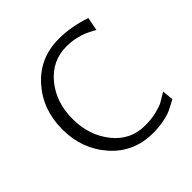

<svg xmlns="http://www.w3.org/2000/svg" viewBox="-187 -871 1049 1049"><g transform="rotate(-45 337.0 -346.5)"><path d="M78 -347Q78 -500 172.5 -605.5Q267 -711 414 -711Q509 -711 609 -677L594 -600Q559 -619 540 -627.5Q521 -636 487 -644Q453 -652 413 -652Q304 -652 231 -564.5Q158 -477 158 -347Q158 -222 229 -132Q300 -42 414 -42Q464 -42 503 -52Q542 -62 558.5 -71Q575 -80 614 -104L620 -39Q582 -18 560.5 -8Q539 2 501 10Q463 18 414 18Q267 18 172.5 -88.5Q78 -195 78 -347Z"/></g></svg>

Font: Coval
Style: ExtraLight
Weight: 250
Foundry: Context Ltd
Version: Version 001.000